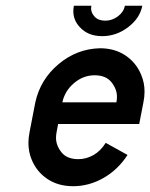

<svg xmlns="http://www.w3.org/2000/svg" viewBox="-20 -641 521 666"><path d="M308.1 -379.9Q269 -379.9 237.1 -353Q205.1 -326.2 196.3 -286.1H383.8Q385.7 -295.9 385.7 -305.2Q385.7 -332 366.5 -356Q347.2 -379.9 308.1 -379.9ZM462.9 -210.9H181.6L176.3 -182.6Q174.3 -172.4 174.3 -163.1Q174.3 -136.2 193.4 -112.5Q212.4 -88.9 251.5 -88.9Q278.8 -88.9 304 -103Q329.1 -117.2 346.7 -145.5L422.4 -103.5Q388.7 -51.8 338.6 -23.4Q288.6 4.9 233.4 4.9Q181.6 4.9 144 -20.5Q106.4 -45.9 89.4 -88.4Q78.6 -114.7 78.6 -145Q78.6 -163.1 82.5 -182.6L102.5 -286.1Q120.1 -365.7 183.3 -418.7Q246.6 -471.7 326.7 -473.6Q378.4 -473.6 415.8 -448.2Q453.1 -422.9 470.2 -380.4Q481.4 -353.5 481.4 -323.2Q481.4 -305.2 477.5 -286.1ZM334.5 -515.6Q285.2 -515.6 256.8 -546.9Q234.4 -570.8 234.4 -602.1Q234.4 -611.3 236.3 -621.1H296.9Q295.9 -616.2 295.9 -612.3Q295.9 -596.2 308.6 -582.8Q321.3 -569.3 345.2 -569.3Q369.1 -569.3 389.2 -584.5Q409.2 -599.6 413.1 -621.1H473.6Q465.3 -577.6 424.3 -546.6Q383.3 -515.6 334.5 -515.6Z"/></svg>

Font: Lambda
Style: Italic
Weight: 400
Italic angle: -11°
Designer: GGBotNet
Version: 0.22